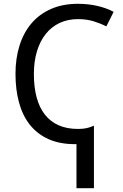

<svg xmlns="http://www.w3.org/2000/svg" viewBox="-20 -744 643 1004"><path d="M387.2 -644Q335 -644 292.5 -624.3Q250 -604.5 220 -567.4Q189.9 -530.3 173.6 -477.1Q157.2 -423.8 157.2 -356.9Q157.2 -288.1 171.6 -234.6Q186 -181.2 214.8 -144.5Q243.7 -107.9 286.6 -88.9Q329.6 -69.8 387.2 -69.8Q401.4 -69.8 412.4 -70.8Q423.3 -71.8 433.1 -74Q442.9 -76.2 451.9 -79.3Q460.9 -82.5 471.2 -86.9V240.2H379.9V9.8H372.1Q292 9.8 233.4 -16.6Q174.8 -43 136.5 -91.3Q98.1 -139.6 79.6 -207.3Q61 -274.9 61 -357.9Q61 -439 82.3 -506.3Q103.5 -573.7 144.8 -622.1Q186 -670.4 247.1 -697.3Q308.1 -724.1 387.2 -724.1Q439.9 -724.1 487.8 -713.4Q535.6 -702.6 574.2 -682.1L536.1 -606Q505.4 -621.6 469.2 -632.8Q433.1 -644 387.2 -644Z"/></svg>

Font: WenQuanYi Micro Hei
Style: Regular
Weight: 400
Foundry: Ascender Corporation
Version: Version 0.2.0-beta